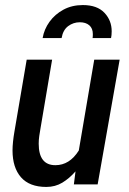

<svg xmlns="http://www.w3.org/2000/svg" viewBox="-20 -729 510 759"><path d="M163 10Q96.5 10 63 -28.2Q29.5 -66.5 29.5 -134.5Q29.5 -149.5 31.5 -169Q33.5 -188.5 37 -208.5L85.5 -493H186L140 -221Q137.5 -207 135.2 -191.5Q133 -176 133 -161Q133 -76 199 -76Q255 -76 291.5 -134L352.5 -493H453L366 0H272L278.5 -51.5Q254.5 -24 226.5 -7Q198.5 10 163 10ZM307.5 -709Q364 -709 392.8 -678.5Q421.5 -648 421.5 -605.5Q421.5 -597 420.8 -590.5Q420 -584 419 -578.5H346Q347 -584 347 -594Q347 -617 333 -629Q319 -641 295.5 -641Q270 -641 249.5 -625.8Q229 -610.5 223.5 -578.5H148.5Q154.5 -613.5 175.8 -643Q197 -672.5 230.8 -690.8Q264.5 -709 307.5 -709Z"/></svg>

Font: Cabin Condensed Medium
Style: Italic
Weight: 500
Width: 3
Italic angle: -10°
Designer: Pablo Impallari
Foundry: Pablo Impallari. http://www.impallari.com Igino Marini. http://www.ikern.com
Version: Version 3.001; ttfautohint (v1.8.3)